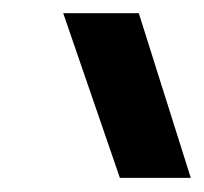

<svg xmlns="http://www.w3.org/2000/svg" viewBox="-20 -833 301 283"><path d="M261.2 -570.8H156.7L73.2 -813.5H184.6Z"/></svg>

Font: Arian Grqi
Style: Regular
Weight: 400
Designer: Ruben Hakobyan (Tarumian)
Foundry: Ruben Hakobyan (Tarumian)
Version: Version 1.003